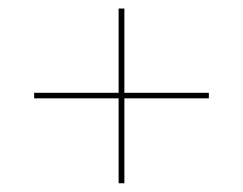

<svg xmlns="http://www.w3.org/2000/svg" viewBox="-20 -610 570 450"><path d="M258 -180.5V-379.5H60V-392.5H258V-590H271.5V-392.5H469.5V-379.5H271.5V-180.5Z"/></svg>

Font: Bodoni* 16pt
Style: Regular
Weight: 400
Version: Version 2.3